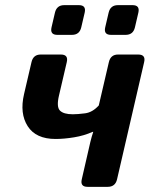

<svg xmlns="http://www.w3.org/2000/svg" viewBox="-20 -724 592 744"><path d="M73.2 -359.4 102.1 -483.4Q108.9 -512.7 137.7 -512.7H215.8Q245.6 -512.7 238.8 -483.4L208.5 -353.5Q198.2 -309.6 212.4 -295.4Q226.6 -281.2 262.2 -281.2Q281.2 -281.2 309.8 -284.9Q338.4 -288.6 362.8 -315.4L401.9 -483.4Q408.7 -512.7 437.5 -512.7H515.6Q545.4 -512.7 538.6 -483.4L433.6 -29.3Q426.8 0 397.5 0H319.3Q290 0 296.9 -29.3L330.1 -173.8Q335 -194.3 341.3 -212.9H338.4Q305.7 -198.2 267.1 -191.9Q228.5 -185.5 195.3 -185.5Q119.1 -185.5 87.4 -234.9Q55.7 -284.2 73.2 -359.4ZM202.1 -588.9Q172.9 -588.9 179.7 -618.2L192.9 -674.8Q199.7 -704.1 229 -704.1H285.6Q314.9 -704.1 308.1 -674.8L294.9 -618.2Q288.1 -588.9 258.8 -588.9ZM410.2 -588.9Q380.9 -588.9 387.7 -618.2L400.9 -674.8Q407.7 -704.1 437 -704.1H493.7Q522.9 -704.1 516.1 -674.8L502.9 -618.2Q496.1 -588.9 466.8 -588.9Z"/></svg>

Font: Istok
Style: Bold Italic
Weight: 700
Italic angle: -13°
Designer: Andrey V. Panov
Foundry: Andrey V. Panov
Version: Version 1.0.3